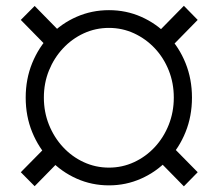

<svg xmlns="http://www.w3.org/2000/svg" viewBox="-20 -638 760 671"><path d="M360.8 9.8Q300.8 9.8 248 -13.7Q195.3 -37.1 155.3 -78.9Q115.2 -120.6 92.5 -176.3Q69.8 -231.9 69.8 -296.9Q69.8 -361.8 92.5 -417.5Q115.2 -473.1 155 -514.6Q194.8 -556.2 247.8 -579.3Q300.8 -602.5 360.8 -602.5Q420.9 -602.5 473.4 -579.3Q525.9 -556.2 565.9 -514.6Q606 -473.1 628.4 -417.5Q650.9 -361.8 650.9 -296.9Q650.9 -231.9 628.4 -176.3Q606 -120.6 565.9 -78.9Q525.9 -37.1 473.1 -13.7Q420.4 9.8 360.8 9.8ZM101.1 12.7 52.7 -36.1 151.4 -136.2 199.7 -87.9ZM360.8 -52.2Q407.2 -52.2 448.5 -71.3Q489.7 -90.3 521 -124Q552.2 -157.7 569.8 -202.1Q587.4 -246.6 587.4 -296.9Q587.4 -347.7 569.8 -391.8Q552.2 -436 521 -469.2Q489.7 -502.4 448.5 -521.5Q407.2 -540.5 360.8 -540.5Q314 -540.5 272.7 -521.5Q231.4 -502.4 200.2 -469Q168.9 -435.5 151.1 -391.6Q133.3 -347.7 133.3 -296.9Q133.3 -246.6 151.1 -202.1Q168.9 -157.7 200.2 -124Q231.4 -90.3 272.7 -71.3Q314 -52.2 360.8 -52.2ZM622.6 13.2 523.9 -87.4 572.3 -136.2 670.9 -36.1ZM151.4 -467.8 52.7 -568.4 101.1 -617.2 199.7 -516.6ZM572.3 -467.8 523.9 -517.1 622.6 -617.7 670.9 -568.4Z"/></svg>

Font: Heebo Light
Style: Regular
Weight: 300
Designer: Oded Ezer
Foundry: Ezer Type House
Version: Version 3.100